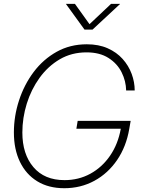

<svg xmlns="http://www.w3.org/2000/svg" viewBox="-20 -968 734 998"><path d="M314 10.3Q232.4 10.3 173.8 -25.6Q115.2 -61.5 83.7 -126.7Q52.2 -191.9 52.2 -279.3Q52.2 -364.3 78.9 -446Q105.5 -527.8 155 -593.8Q204.6 -659.7 274.4 -698.7Q344.2 -737.8 431.2 -737.8Q493.2 -737.8 539.8 -717Q586.4 -696.3 617.4 -661.6Q648.4 -627 664.3 -584.2Q680.2 -541.5 680.2 -497.6H635.7Q634.8 -546.9 612.1 -592.3Q589.4 -637.7 543.9 -666.7Q498.5 -695.8 429.7 -695.8Q352.1 -695.8 290.5 -659.7Q229 -623.5 185.5 -563.2Q142.1 -502.9 119.1 -429Q96.2 -355 96.2 -279.3Q96.2 -167 153.6 -99.4Q210.9 -31.7 315.4 -31.7Q388.7 -31.7 449.5 -64.9Q510.3 -98.1 551.8 -158.2Q593.3 -218.3 607.9 -298.8H377L383.8 -339.8H659.2L651.9 -297.9Q636.2 -206.1 588.9 -136.5Q541.5 -66.9 470.7 -28.3Q399.9 10.3 314 10.3ZM369.6 -947.8 445.3 -842.3 557.1 -947.8H604V-947.3L460.9 -814H419.4L322.8 -947.3V-947.8Z"/></svg>

Font: Inter Display ExtraLight
Style: Italic
Weight: 200
Italic angle: -9.39999°
Designer: Rasmus Andersson
Foundry: rsms
Version: Version 4.000;git-a52131595